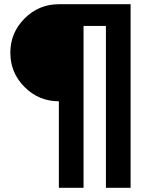

<svg xmlns="http://www.w3.org/2000/svg" viewBox="-20 -750 718 910"><path d="M259 -270Q164 -270 96.5 -337.5Q29 -405 29 -500Q29 -595 96.5 -662.5Q164 -730 259 -730H599V140H482V-627H376V140H259Z"/></svg>

Font: Mplus 1p Bold
Style: Bold
Weight: 700
Version: Version 1.061